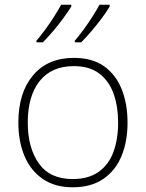

<svg xmlns="http://www.w3.org/2000/svg" viewBox="-20 -837 621 816"><path d="M522 -316Q522 -236 496.5 -174Q471 -112 419 -76.5Q367 -41 289 -41Q214 -41 162.5 -76Q111 -111 84.5 -173Q58 -235 58 -316Q58 -443 120.5 -517Q183 -591 294 -591Q373 -591 423 -555Q473 -519 497.5 -457Q522 -395 522 -316ZM98 -316Q98 -209 145 -142.5Q192 -76 289 -76Q356 -76 399 -106.5Q442 -137 462 -191Q482 -245 482 -316Q482 -384 463 -438Q444 -492 402.5 -524Q361 -556 294 -556Q199 -556 148.5 -492.5Q98 -429 98 -316ZM446 -809Q433 -787 412.5 -759.5Q392 -732 369 -705Q346 -678 325 -657H298V-664Q315 -684 335 -711Q355 -738 373 -766.5Q391 -795 403 -817H446ZM283 -809Q269 -787 249 -759.5Q229 -732 206 -705Q183 -678 162 -657H135V-664Q152 -684 172 -711Q192 -738 210 -766.5Q228 -795 240 -817H283Z"/></svg>

Font: Noto Sans Tamil UI ExtraLight
Style: Regular
Weight: 200
Designer: Jelle Bosma - Monotype Design Team
Foundry: Monotype Imaging Inc.
Version: Version 2.004; ttfautohint (v1.8.4.7-5d5b)